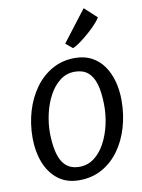

<svg xmlns="http://www.w3.org/2000/svg" viewBox="-110 -1128 895 1209"><g transform="rotate(-10 337.0 -523.0)"><path d="M298 8Q216.5 8 162 -34.5Q107.5 -77 80.2 -148Q53 -219 53 -305Q53 -395 77.2 -476Q101.5 -557 147.2 -620Q193 -683 257.5 -719Q322 -755 402 -755Q464 -755 509.8 -730.2Q555.5 -705.5 585.8 -662Q616 -618.5 631 -562Q646 -505.5 646 -442Q646 -351.5 622.2 -270.2Q598.5 -189 553.2 -126.2Q508 -63.5 443.5 -27.8Q379 8 298 8ZM313 -75Q366.5 -75 408 -106.8Q449.5 -138.5 477.5 -191Q505.5 -243.5 519.8 -307Q534 -370.5 533 -434Q532 -512.5 516.8 -565Q501.5 -617.5 469.5 -643.8Q437.5 -670 386 -670Q333 -670 291.8 -638.2Q250.5 -606.5 222.2 -554Q194 -501.5 179.8 -438.5Q165.5 -375.5 166 -313Q168.5 -189.5 204 -132.2Q239.5 -75 313 -75ZM402 -818 358.5 -854.5 511.5 -1054 590 -982Q583 -969 566.2 -950Q549.5 -931 527.5 -910.2Q505.5 -889.5 482 -870.5Q458.5 -851.5 437.5 -837.2Q416.5 -823 402 -818Z"/></g></svg>

Font: Koeln Type Sans
Style: Italic
Weight: 400
Italic angle: -7.5°
Designer: Eben Sorkin
Foundry: Eben Sorkin
Version: Version 2.001